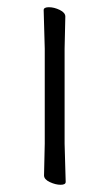

<svg xmlns="http://www.w3.org/2000/svg" viewBox="-20 -503 303 532"><path d="M102 -17 104 -105V-368L101 -475Q101 -483 115.5 -483Q130 -483 145.5 -475.5Q161 -468 161 -457L159 -368V-105L162 1Q162 9 148 9Q134 9 118 1.5Q102 -6 102 -17Z"/></svg>

Font: ToneOZ-Pinyin-WenKai-Light
Style: Light
Weight: 300
Designer: Fontworks Inc.
Foundry: ToneOZ
Version: Version 0.240331